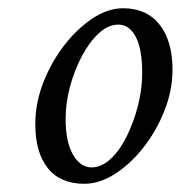

<svg xmlns="http://www.w3.org/2000/svg" viewBox="-20 -445 442 470"><path d="M186.5 4.9Q127.9 4.9 97.2 -33.2Q66.4 -71.3 66.4 -141.6Q66.4 -192.4 85.9 -242.7Q105.5 -293 137.2 -334Q168.9 -375 206.5 -399.9Q244.1 -424.8 281.2 -424.8Q338.9 -424.8 370.6 -384.8Q402.3 -344.7 402.3 -274.4Q402.3 -224.6 382.8 -174.8Q363.3 -125 331.5 -84.5Q299.8 -43.9 261.7 -19.5Q223.6 4.9 186.5 4.9ZM204.1 -35.2Q228.5 -35.2 251 -56.2Q273.4 -77.1 290.5 -111.8Q307.6 -146.5 317.9 -187Q328.1 -227.5 328.1 -266.6Q328.1 -324.2 312.5 -354.5Q296.9 -384.8 269.5 -384.8Q245.1 -384.8 222.2 -363.8Q199.2 -342.8 180.7 -308.1Q162.1 -273.4 151.4 -232.9Q140.6 -192.4 140.6 -154.3Q140.6 -97.7 158.7 -66.4Q176.8 -35.2 204.1 -35.2Z"/></svg>

Font: Crimson Text
Style: Italic
Weight: 400
Italic angle: -11°
Designer: Sebastian Kosch
Foundry: Sebastian Kosch
Version: Version 1.100; ttfautohint (v1.8.4)